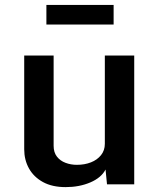

<svg xmlns="http://www.w3.org/2000/svg" viewBox="-20 -747 646 778"><path d="M246.1 11.2Q191.4 11.2 154.1 -9.3Q116.7 -29.8 97.4 -64.5Q78.1 -99.1 78.1 -142.1V-522H197.3V-156.2Q197.3 -129.4 210.7 -112.3Q224.1 -95.2 245.6 -87.2Q267.1 -79.1 291.5 -79.1Q322.8 -79.1 348.4 -89.1Q374 -99.1 389.4 -118.4Q404.8 -137.7 404.8 -164.1V-522H523.9V0H413.6L407.7 -60.1Q390.6 -26.9 345.9 -7.8Q301.3 11.2 246.1 11.2ZM168 -647.5V-727.1H440.4V-647.5Z"/></svg>

Font: Monda SemiBold
Style: Regular
Weight: 600
Designer: Vernon Adams
Foundry: Vernon Adams
Version: Version 2.200